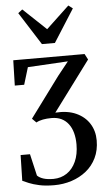

<svg xmlns="http://www.w3.org/2000/svg" viewBox="-66 -854 630 1121"><g transform="rotate(-5 249.0 -294.0)"><path d="M205.5 225.5Q155 225.5 118.5 217.5Q82 209.5 58.2 199.5Q34.5 189.5 21.5 183.5L25 33H80L109.5 160.5Q122.5 173.5 145.5 181Q168.5 188.5 205 188.5Q249 188 283 165.2Q317 142.5 336.2 100Q355.5 57.5 355.5 -1Q355.5 -38 347.2 -68.5Q339 -99 322.2 -121Q305.5 -143 281 -154.8Q256.5 -166.5 224 -166.5Q195.5 -166.5 173 -162.2Q150.5 -158 133.5 -148.5L109.5 -172.5L284 -408.5L347.5 -488L112 -474.5L81.5 -374H26.5L30.5 -522H448.5L466 -488.5L248.5 -196Q320 -201 370.5 -178Q421 -155 448 -112.2Q475 -69.5 475 -14Q475 44 453.2 88.8Q431.5 133.5 393.8 163.8Q356 194 307.5 209.8Q259 225.5 205.5 225.5ZM205.5 -601.5 83.5 -793.5 108.5 -813 243.5 -685.5 378.5 -812.5 403.5 -793.5 281.5 -601.5Z"/></g></svg>

Font: Merriweather 96pt Medium
Style: Regular
Weight: 500
Version: Version 2.100